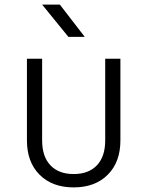

<svg xmlns="http://www.w3.org/2000/svg" viewBox="-20 -805 640 834"><path d="M300 9Q207 9 152 -46Q97 -101 97 -195V-550H163V-195Q163 -125 199 -87Q235 -49 300 -49Q365 -49 401 -87Q437 -125 437 -195V-550H503V-195Q503 -101 448 -46Q393 9 300 9ZM277 -645 163 -785H240L348 -645Z"/></svg>

Font: Tiny ExtraLight
Style: Regular
Weight: 200
Monospace: yes
Designer: Philipp Nurullin, Konstantin Bulenkov
Foundry: JetBrains
Version: Version 2.251; ttfautohint (v1.8.4.7-5d5b)